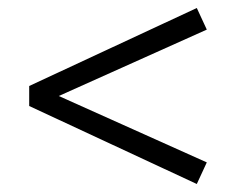

<svg xmlns="http://www.w3.org/2000/svg" viewBox="-20 -470 590 480"><path d="M127 -230 497 -64 472 -10 53 -205V-255L472 -450L497 -396Z"/></svg>

Font: Ysabeau SC Medium
Style: Regular
Weight: 500
Designer: Christian Thalmann (Catharsis Fonts)
Version: Version 0.003